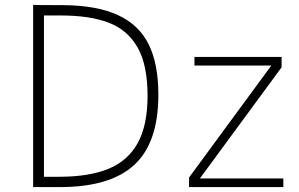

<svg xmlns="http://www.w3.org/2000/svg" viewBox="-20 -762 1219 782"><path d="M238 -741Q375 -740 460.5 -700.5Q546 -661 585.5 -581.5Q625 -502 625 -376Q625 -181 527 -90.5Q429 0 224 0H115V-742Q116 -742 140.5 -741.5Q165 -741 238 -741ZM159 -42H220Q343 -42 422 -74.5Q501 -107 541 -179.5Q581 -252 581 -372Q581 -497 540.5 -568.5Q500 -640 423 -669.5Q346 -699 227 -699H159ZM750 -39 1085 -495H772V-530H1127V-488L794 -35H1134V0H750Z"/></svg>

Font: Morrison Thin
Style: Regular
Weight: 100
Designer: Pablo Impallari, Rodrigo Fuenzalida (Modified by Dan O. Williams)
Version: Version 0.03;June 6, 2019;FontCreator 11.5.0.2425 64-bit; tt